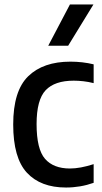

<svg xmlns="http://www.w3.org/2000/svg" viewBox="-20 -828 455 858"><path d="M275 10Q161.5 10 100.2 -56.2Q39 -122.5 39 -271.5Q39 -422 106 -487.2Q173 -552.5 295 -552.5Q321.5 -552.5 347.8 -549.5Q374 -546.5 398.5 -540.5V-456.5Q375 -462.5 352.2 -465Q329.5 -467.5 309.5 -467.5Q224.5 -467.5 184 -424.8Q143.5 -382 143.5 -273.5Q143.5 -161.5 181.2 -118.2Q219 -75 292.5 -75Q338.5 -75 398.5 -94.5V-11Q339 10 275 10ZM195.5 -623.5 292.5 -808H397.5L284.5 -623.5Z"/></svg>

Font: Encode Sans SemiCondensed SemiCondensed Medium
Style: Regular
Weight: 500
Width: 4
Designer: Multiple Designers
Foundry: Impallari Type
Version: Version 3.000; ttfautohint (v1.8.3) -l 8 -r 50 -G 200 -x 14 